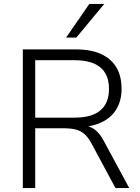

<svg xmlns="http://www.w3.org/2000/svg" viewBox="-20 -956 714 976"><path d="M96 0V-705H366Q478 -705 538 -653.5Q598 -602 598 -505Q598 -445 572 -401.5Q546 -358 496.5 -334.5Q447 -311 378 -309L387 -319H399Q435 -317 461 -298Q487 -279 509 -237L637 0H567L446 -225Q429 -257 410 -274Q391 -291 365 -297.5Q339 -304 303 -304H159V0ZM159 -358H359Q447 -358 490.5 -395Q534 -432 534 -505Q534 -577 490 -613.5Q446 -650 358 -650H159ZM316 -765 434 -936H510L368 -765Z"/></svg>

Font: Nunito Sans 11pt Light
Style: Regular
Weight: 300
Version: Version 3.101;gftools[0.9.27]